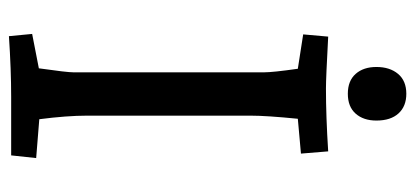

<svg xmlns="http://www.w3.org/2000/svg" viewBox="-270 -655 930 430"><g transform="rotate(90 195.0 -440.0)"><path d="M56 -47 133 -62Q142 -125 142 -140V-566Q142 -586 134 -642L57 -654L62 -710Q155 -705 178 -705Q241 -705 319 -710L324 -649L246 -642Q239 -572 239 -536V-170Q239 -125 247 -63L334 -56L328 0H197Q136 0 61 5ZM130 -818Q130 -848 145.5 -866.5Q161 -885 190 -885Q218 -885 234 -867.5Q250 -850 250 -818Q250 -789 234.5 -771.5Q219 -754 190 -754Q161 -754 145.5 -771.5Q130 -789 130 -818Z"/></g></svg>

Font: Andada Pro Medium
Style: Regular
Weight: 500
Designer: Carolina Giovagnoli
Foundry: Huerta Tipografica
Version: Version 3.005; ttfautohint (v1.8.4)